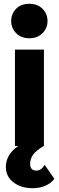

<svg xmlns="http://www.w3.org/2000/svg" viewBox="-20 -771 310 1014"><path d="M212 -509V0H59V-509ZM135 -569Q91 -569 65 -596Q39 -623 39 -660Q39 -697 64.5 -724Q90 -751 135 -751Q179 -751 205 -724Q231 -697 231 -660Q231 -623 205 -596Q179 -569 135 -569ZM154 223Q91 223 51 192Q11 161 11 111Q11 61 48.5 23Q86 -15 156 -35L211 0Q170 24 154.5 46.5Q139 69 139 94Q139 130 173 130Q197 130 216 100L267 173Q251 196 220.5 209.5Q190 223 154 223Z"/></svg>

Font: Livvic
Style: Bold
Weight: 700
Designer: Jacques Le Bailly, Baron von Fonthausen
Version: Version 1.001; ttfautohint (v1.8.2)